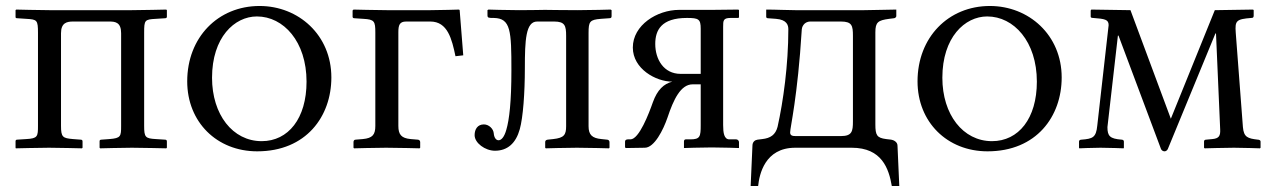

<svg xmlns="http://www.w3.org/2000/svg" viewBox="-20 -494 4259 642"><path d="M107 -384V-73C107 -38 106 -31 68 -29L37 -27C34 -27 32 -25 32 -22V0L33 2C33 2 114 0 144 0C174 0 254 2 254 2L256 0V-21C256 -25 254 -27 250 -27L224 -29C190 -32 184 -35 184 -73V-383C184 -418 204 -422 224 -422H346C366 -422 385 -419 385 -383V-73C385 -38 384 -32 346 -29L319 -27C315 -27 313 -25 313 -22V0L315 2C315 2 391 0 421 0C452 0 536 2 536 2L538 0V-21C538 -25 536 -27 532 -27L501 -29C466 -31 462 -35 462 -73V-385C462 -427 464 -429 501 -431L532 -433C536 -433 538 -435 538 -438V-460L536 -462C536 -462 451 -460 421 -460H145C115 -460 34 -462 34 -462L32 -460V-437C32 -434 34 -433 38 -433L68 -431C104 -429 107 -427 107 -384Z M839 -439C928 -439 1005 -355 1005 -221C1005 -98 944 -22 855 -22C758 -22 689 -111 689 -234C689 -369 764 -439 839 -439ZM1088 -235C1088 -377 978 -474 848 -474C709 -474 606 -369 606 -222C606 -86 705 12 840 12C1004 12 1088 -105 1088 -235Z M1235 -73C1235 -44 1226 -32 1193 -29L1169 -27C1165 -27 1162 -24 1162 -19V0L1164 2C1164 2 1236 0 1271 0C1311 0 1383 2 1383 2L1385 0V-19C1385 -24 1381 -27 1377 -27L1353 -29C1322 -32 1312 -44 1312 -73V-386C1312 -410 1316 -422 1338 -422H1419C1477 -422 1491 -363 1503 -306L1529 -309L1517 -460L1515 -462C1515 -462 1450 -460 1420 -460H1273C1243 -460 1162 -462 1162 -462L1159 -459V-438C1159 -435 1161 -433 1165 -433L1195 -431C1232 -429 1235 -423 1235 -385Z M1647 -25C1656 -25 1666 -35 1673 -60C1683 -94 1690 -154 1690 -259C1690 -391 1688 -433 1631 -434C1614 -434 1610 -434 1610 -443V-460L1613 -462C1613 -462 1676 -460 1716 -460C1750 -460 1802 -461 1802 -461C1802 -461 1869 -460 1911 -460C1954 -460 2022 -462 2022 -462L2025 -460V-440C2025 -435 2023 -433 2017 -433L1989 -431C1952 -428 1948 -422 1948 -384V-72C1948 -43 1960 -32 1991 -29L2010 -27C2014 -27 2018 -24 2018 -19V0L2016 2C2016 2 1948 0 1909 0C1873 0 1805 2 1805 2L1803 0V-19C1803 -24 1806 -26 1811 -27L1830 -29C1866 -33 1873 -43 1873 -72V-374C1873 -408 1869 -422 1833 -422H1776C1738 -422 1735 -360 1735 -266C1735 -184 1729 -101 1718 -62C1705 -15 1677 10 1635 10C1602 10 1567 -16 1567 -42C1567 -62 1577 -78 1598 -78C1615 -78 1630 -63 1631 -48C1632 -35 1638 -25 1647 -25Z M2323 -247H2256C2199 -247 2171 -296 2171 -347C2171 -393 2191 -434 2277 -434C2316 -434 2323 -430 2323 -398ZM2163 -152C2150 -115 2117 -28 2088 -28H2080C2076 -28 2070 -27 2070 -20V-1L2073 1L2136 0C2168 0 2198 -60 2212 -101C2232 -161 2256 -212 2296 -212H2323V-76C2323 -37 2321 -28 2288 -28H2273C2269 -28 2267 -25 2267 -21V1C2267 1 2324 -1 2360 -1C2396 -1 2451 1 2451 1V-19C2451 -21 2449 -28 2441 -28H2419C2401 -28 2398 -50 2398 -76V-404C2398 -425 2398 -434 2423 -434H2448C2450 -434 2451 -435 2451 -437V-460L2449 -462L2361 -461H2320H2251C2177 -461 2096 -410 2096 -335C2096 -264 2173 -221 2228 -221C2200 -214 2178 -194 2163 -152Z M2622 -51C2622 -68 2647 -168 2661 -396C2661 -400 2666 -422 2690 -422H2792C2829 -422 2832 -408 2832 -374V-88C2832 -55 2829 -39 2792 -39H2641C2631 -39 2622 -40 2622 -51ZM2639 0H2828C2929 0 2952 70 2962 128H2987L2981 -7C2981 -20 2967 -26 2960 -27L2943 -29C2912 -33 2907 -42 2907 -78V-386C2907 -420 2916 -426 2953 -431L2969 -433C2973 -433 2977 -437 2977 -440V-462C2949 -462 2903 -460 2870 -460H2639C2609 -460 2576 -462 2542 -462V-438C2542 -435 2544 -433 2548 -433L2575 -431C2612 -428 2616 -409 2616 -396C2616 -277 2599 -155 2580 -70C2573 -43 2556 -32 2529 -29L2513 -27C2505 -26 2496 -20 2496 -7L2490 128H2515C2519 90 2537 0 2639 0Z M3281 -439C3370 -439 3447 -355 3447 -221C3447 -98 3386 -22 3297 -22C3200 -22 3131 -111 3131 -234C3131 -369 3206 -439 3281 -439ZM3530 -235C3530 -377 3420 -474 3290 -474C3151 -474 3048 -369 3048 -222C3048 -86 3147 12 3282 12C3446 12 3530 -105 3530 -235Z M4044 -382H4046L4060 -61C4061 -40 4056 -31 4034 -29L4013 -27C4009 -27 4006 -25 4006 -21V0L4008 2C4008 2 4078 0 4106 0C4136 0 4193 2 4193 2L4195 0V-21C4195 -25 4190 -27 4186 -27C4152 -31 4139 -35 4136 -69L4112 -385C4109 -425 4114 -430 4164 -434C4170 -434 4172 -436 4172 -442V-460L4170 -462L4042 -460L3895 -97L3760 -460L3629 -462L3627 -459V-438C3627 -436 3629 -434 3635 -434C3674 -431 3687 -429 3687 -410L3649 -74C3645 -34 3634 -30 3596 -27C3592 -27 3588 -25 3588 -21V0L3589 2C3589 2 3632 0 3660 0C3690 0 3737 2 3737 2L3738 0V-21C3738 -25 3734 -27 3731 -27C3691 -30 3683 -39 3683 -69L3718 -375H3720L3862 4C3864 9 3869 12 3874 12C3878 12 3883 9 3885 4Z"/></svg>

Font: Linux Libertine O C
Style: Regular
Weight: 400
Designer: Philipp H. Poll
Foundry: Philipp H. Poll
Version: Version 4.0.3